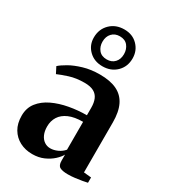

<svg xmlns="http://www.w3.org/2000/svg" viewBox="-198 -909 908 1021"><g transform="rotate(30 256.0 -399.0)"><path d="M165 10.5Q122.5 10.5 88.5 -7.2Q54.5 -25 34.8 -58.2Q15 -91.5 15 -139Q15 -186.5 41 -219.8Q67 -253 110.5 -273.8Q154 -294.5 207.2 -304.2Q260.5 -314 314.5 -314V-360Q314.5 -391 305.2 -412.8Q296 -434.5 275 -446Q254 -457.5 218 -457.5Q166.5 -457.5 126.2 -444.5Q86 -431.5 62.5 -421L43 -459Q58.5 -473.5 90 -491.5Q121.5 -509.5 166.8 -523Q212 -536.5 267 -536.5Q330.5 -536.5 371.5 -516.8Q412.5 -497 432.8 -455.8Q453 -414.5 453 -350V-43L499 -38.5V-6Q488 -3.5 469 0Q450 3.5 427.2 6.2Q404.5 9 383 9Q350.5 9 334.5 0.5Q318.5 -8 318.5 -37V-74.5Q309 -56.5 287.5 -36.8Q266 -17 235 -3.2Q204 10.5 165 10.5ZM233 -64Q254 -64 276.8 -74.2Q299.5 -84.5 314.5 -102.5V-273.5Q262.5 -273.5 228.2 -258.5Q194 -243.5 177.5 -217.2Q161 -191 161 -157Q161 -128.5 170.2 -107.5Q179.5 -86.5 196 -75.2Q212.5 -64 233 -64ZM255 -580.5Q204 -580.5 171.5 -612.8Q139 -645 139.5 -692Q140 -743 173.8 -776Q207.5 -809 260 -809Q310.5 -809 342.2 -776.5Q374 -744 374 -696.5Q374 -646 340.5 -613.2Q307 -580.5 255 -580.5ZM257 -623.5Q287 -623.5 305 -642.8Q323 -662 323 -693.5Q323 -723.5 306.2 -744.5Q289.5 -765.5 257 -765.5Q227 -765.5 208.8 -746Q190.5 -726.5 190.5 -694.5Q190.5 -665 207.5 -644.2Q224.5 -623.5 257 -623.5Z"/></g></svg>

Font: Merriweather 96pt
Style: Bold
Weight: 700
Version: Version 2.100